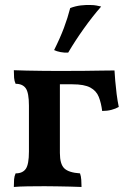

<svg xmlns="http://www.w3.org/2000/svg" viewBox="-20 -740 505 763"><path d="M35 3Q35 -15 36 -27.5Q37 -40 42 -51Q70 -51 82.5 -69Q95 -87 95 -138V-320Q95 -371 82.5 -389Q70 -407 42 -407Q37 -418 36 -431Q35 -444 35 -461Q56 -460 84.5 -459.5Q113 -459 147 -458.5Q181 -458 218 -458V-132Q218 -88 235.5 -71Q253 -54 298 -51Q302 -40 303 -25.5Q304 -11 304 3Q283 2 257.5 1.5Q232 1 206 0.5Q180 0 157 0Q122 0 89.5 0.5Q57 1 35 3ZM386 -299Q382 -331 372.5 -355Q363 -379 339 -392Q315 -405 268 -405H190L212 -458Q274 -458 316.5 -458.5Q359 -459 387.5 -459.5Q416 -460 435 -460Q436 -443 438 -418.5Q440 -394 443.5 -366.5Q447 -339 452 -315Q440 -308 423 -303.5Q406 -299 386 -299ZM251 -531Q236 -530 220.5 -533Q205 -536 195 -541Q219 -589 234 -629Q249 -669 259 -708Q280 -716 301.5 -718.5Q323 -721 342 -720Q353 -720 363.5 -718Q374 -716 382 -714Q347 -674 312.5 -625.5Q278 -577 251 -531Z"/></svg>

Font: Vollkorn SemiBold
Style: Regular
Weight: 600
Designer: Friedrich Althausen
Foundry: Friedrich Althausen
Version: Version 5.000